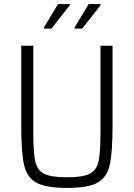

<svg xmlns="http://www.w3.org/2000/svg" viewBox="-20 -912 655 940"><path d="M84 -297V-688H143V-265Q143 -165 152.5 -122Q162 -79 195.5 -61.5Q229 -44 308 -44Q386 -44 419.5 -61.5Q453 -79 462.5 -122Q472 -165 472 -265V-688H531V-297Q531 -164 517 -103.5Q503 -43 457 -17.5Q411 8 308 8Q205 8 158.5 -17.5Q112 -43 98 -103.5Q84 -164 84 -297ZM195 -777 264 -892H322V-887L232 -772H195ZM345 -777 414 -892H473V-887L382 -772H345Z"/></svg>

Font: Saira SemiCondensed Light
Style: Regular
Weight: 300
Width: 4
Designer: Hector Gatti with collaboration of the Omnibus-Type team
Foundry: Omnibus-Type
Version: Version 0.072; ttfautohint (v1.8)